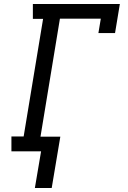

<svg xmlns="http://www.w3.org/2000/svg" viewBox="-20 -755 640 958"><path d="M154 183 185 0H37V-74H98L195 -661H144V-735H578L554 -590H471L483 -662H279L182 -73H281L238 183Z"/></svg>

Font: Iosevka Plex Etoile
Style: Italic
Weight: 400
Italic angle: -9°
Designer: Belleve Invis
Foundry: Belleve Invis
Version: Version 25.1.1; ttfautohint (v1.8.4)